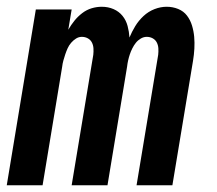

<svg xmlns="http://www.w3.org/2000/svg" viewBox="-21 -548 641 568"><path d="M-1 0 85 -520H191L181 -460Q189 -474 199 -486.5Q209 -499 222 -509Q235 -519 250 -523.5Q265 -528 280 -528Q299 -528 315 -521Q331 -514 341.5 -501Q352 -488 356.5 -471Q361 -454 362 -437Q369 -454 379 -470.5Q389 -487 403.5 -500.5Q418 -514 436 -521Q454 -528 472 -528Q490 -528 506 -521.5Q522 -515 532 -502Q542 -489 547 -472.5Q552 -456 553.5 -439Q555 -422 554 -404Q553 -386 550 -368L489 0H383L447 -386Q448 -395 447.5 -404.5Q447 -414 443 -422Q439 -430 431 -434.5Q423 -439 413 -439Q404 -439 395.5 -434Q387 -429 381 -421.5Q375 -414 370.5 -405Q366 -396 363 -387Q360 -378 358 -369Q356 -360 355 -351L297 0H191L255 -386Q256 -395 255.5 -404.5Q255 -414 251 -422Q247 -430 239 -434.5Q231 -439 221 -439Q212 -439 204 -434Q196 -429 189.5 -421.5Q183 -414 179 -405Q175 -396 172 -387Q169 -378 166.5 -369Q164 -360 163 -351L105 0Z"/></svg>

Font: Iosevka Extended Oblique
Style: Bold
Weight: 700
Width: 7
Italic angle: -9°
Monospace: yes
Designer: Belleve Invis
Foundry: Belleve Invis
Version: Version 32.5.0; ttfautohint (v1.8.4)